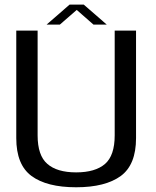

<svg xmlns="http://www.w3.org/2000/svg" viewBox="-20 -807 676 832"><path d="M310 4.5C394.5 4.5 459 -12 503.5 -44.5C547.5 -77 569.5 -131.5 569.5 -208.5V-674.5H477V-220.5C477 -162 463 -121 435 -96.5C407 -72.5 365.5 -60 310 -60C254.5 -60 212.5 -72.5 185 -97C157 -121 143 -162.5 143 -220.5V-674.5H50.5V-208.5C50.5 -131.5 72.5 -77 116.5 -44.5C160.5 -12 225 4.5 310 4.5ZM182 -700.5H239.5L312.5 -764L385 -700.5H442.5L343 -787H281.5Z"/></svg>

Font: Anybody
Style: Regular
Weight: 400
Designer: Tyler Finck
Foundry: Etcetera Type Company
Version: Version 1.110